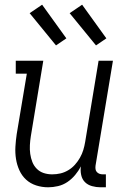

<svg xmlns="http://www.w3.org/2000/svg" viewBox="-20 -788 540 816"><path d="M185 8Q158 8 133.5 0Q109 -8 91 -24.5Q73 -41 62.5 -64Q52 -87 48 -112.5Q44 -138 45.5 -164.5Q47 -191 51 -218L94 -475H47V-530H164L111 -209Q108 -190 107 -171Q106 -152 108.5 -134Q111 -116 117.5 -99.5Q124 -83 136.5 -70.5Q149 -58 166 -52.5Q183 -47 202 -47Q220 -47 237 -51Q254 -55 270 -64.5Q286 -74 298.5 -88Q311 -102 320 -118Q329 -134 334 -150.5Q339 -167 342 -185L399 -530H460L386 -84Q385 -76 386 -69Q387 -62 391.5 -57Q396 -52 402.5 -49.5Q409 -47 417 -47H430V8H407Q389 8 371 3Q353 -2 341 -14Q329 -26 325 -44.5Q321 -63 324 -81Q314 -62 299.5 -44.5Q285 -27 266.5 -14.5Q248 -2 226.5 3Q205 8 185 8ZM388 -595 276 -732 329 -768 432 -625ZM218 -595 106 -732 159 -768 262 -625Z"/></svg>

Font: Iosevka Slab Light
Style: Italic
Weight: 300
Italic angle: -9°
Monospace: yes
Designer: Belleve Invis
Foundry: Belleve Invis
Version: Version 11.1.1; ttfautohint (v1.8.3)